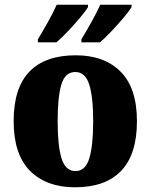

<svg xmlns="http://www.w3.org/2000/svg" viewBox="-20 -786 641 816"><path d="M299 10Q177 10 107.5 -60Q38 -130 38 -271Q38 -412 105 -481.5Q172 -551 302 -551Q423 -551 492.5 -481.5Q562 -412 562 -271Q562 -130 495 -60Q428 10 299 10ZM301 -59Q343 -59 359.5 -113Q376 -167 376 -271Q376 -375 359 -427.5Q342 -480 300 -480Q257 -480 241 -427.5Q225 -375 225 -271Q225 -167 241.5 -113Q258 -59 301 -59ZM326 -619Q346 -652 368.5 -692Q391 -732 406 -766H539V-756Q529 -739 505 -710.5Q481 -682 453.5 -653Q426 -624 405 -606H326ZM141 -619Q161 -652 183.5 -692Q206 -732 221 -766H354V-756Q344 -739 320 -710.5Q296 -682 268.5 -653Q241 -624 220 -606H141Z"/></svg>

Font: Noto Serif Thai SemiCondensed Black
Style: Regular
Weight: 900
Width: 4
Designer: Monotype Design Team
Foundry: Monotype Imaging Inc.
Version: Version 2.002; ttfautohint (v1.8.4.7-5d5b)